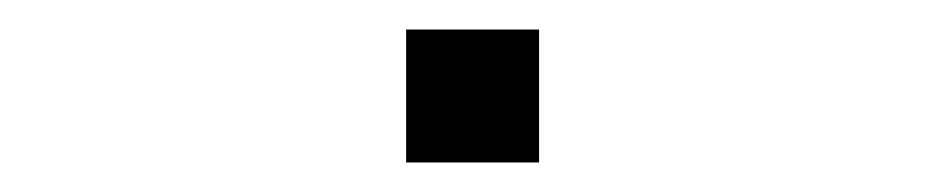

<svg xmlns="http://www.w3.org/2000/svg" viewBox="-20 -337 640 130"><path d="M345 -317V-227H255V-317Z"/></svg>

Font: Fliege Mono Thin
Style: Regular
Weight: 100
Version: Version 0.020;Glyphs 3.3 (3306)